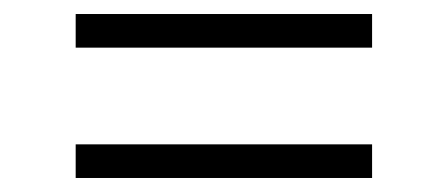

<svg xmlns="http://www.w3.org/2000/svg" viewBox="-20 -447 640 274"><path d="M511 -427V-379H88V-427ZM511 -241V-193H88V-241Z"/></svg>

Font: BioRhyme Light
Style: Regular
Weight: 300
Designer: Aoife Mooney
Foundry: Aoife Mooney Type
Version: Version 1.600;gftools[0.9.33]